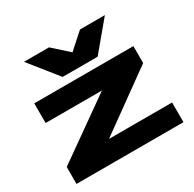

<svg xmlns="http://www.w3.org/2000/svg" viewBox="-170 -969 1160 1149"><g transform="rotate(-30 410.0 -395.0)"><path d="M41 0V-117L452 -408H63V-544H748V-427L344 -136H780V0ZM693 -790 531 -596H289L134 -790H307L414 -694L521 -790Z"/></g></svg>

Font: Georama ExtraExtended
Style: Bold
Weight: 700
Width: 8
Designer: Jean-Baptiste Levee
Foundry: Production Type
Version: Version 1.000